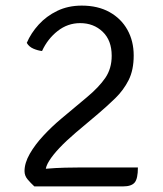

<svg xmlns="http://www.w3.org/2000/svg" viewBox="-20 -665 580 685"><path d="M75.5 -512Q90.5 -547 118 -577.2Q145.5 -607.5 184.2 -626.2Q223 -645 271.5 -645Q329 -645 370.5 -622Q412 -599 434.5 -558.8Q457 -518.5 457 -467Q457 -415 438.8 -379Q420.5 -343 391.5 -314.8Q362.5 -286.5 329.5 -258.5L250 -191.5Q215.5 -162 191.8 -136.8Q168 -111.5 155.5 -91.2Q143 -71 143 -57.5V0H102.5Q89.5 -12 78.5 -25Q67.5 -38 67.5 -54.5Q67.5 -83.5 86.2 -116.2Q105 -149 135 -181.2Q165 -213.5 198.5 -241.5L290.5 -318.5Q333 -354 355.8 -387.2Q378.5 -420.5 378.5 -466Q378.5 -521 346.2 -551.8Q314 -582.5 266 -582.5Q221.5 -582.5 185.8 -554.5Q150 -526.5 130 -483Q115.5 -484.5 99.5 -491.2Q83.5 -498 75.5 -512ZM472 -67.5Q472 -27 460.2 -13.5Q448.5 0 419.5 0H108L84 -54Q109 -60 144 -63Q179 -66 211.8 -66.8Q244.5 -67.5 263.5 -67.5Z"/></svg>

Font: Signika
Style: Regular
Weight: 300
Designer: Anna Giedry
Foundry: Anna Giedry
Version: Version 2.000